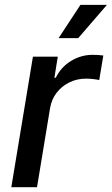

<svg xmlns="http://www.w3.org/2000/svg" viewBox="-20 -783 467 803"><path d="M27.3 0 117.7 -545.9H221.7L207.5 -458H213.4Q235.4 -502.9 277.3 -528.3Q319.3 -553.7 367.2 -553.7Q377.4 -553.7 390.4 -553Q403.3 -552.2 412.1 -550.8L395 -448.2Q387.7 -450.2 371.6 -452.1Q355.5 -454.1 339.8 -454.1Q302.2 -454.1 270.3 -438.5Q238.3 -422.9 217 -395.3Q195.8 -367.7 189.5 -331.5L134.8 0ZM225.1 -623.5 316.4 -762.7H427.2L307.1 -623.5Z"/></svg>

Font: Inter Medium
Style: Italic
Weight: 500
Italic angle: -9.3988°
Designer: Rasmus Andersson
Foundry: rsms
Version: Version 4.001;git-66647c0bb